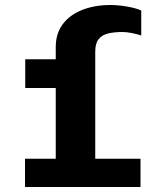

<svg xmlns="http://www.w3.org/2000/svg" viewBox="-20 -748 640 768"><path d="M80 0V-113H203V-396H81V-511H203V-560Q203 -613 230.5 -650.5Q258 -688 308 -708Q358 -728 423 -728Q451 -728 487 -722Q523 -716 545 -706V-606Q531 -611 509 -615.5Q487 -620 470 -620Q439 -620 414 -614.5Q389 -609 375 -592Q361 -575 361 -542V-113H542V0Z"/></svg>

Font: Chivo Mono Medium
Style: Bold
Weight: 700
Monospace: yes
Version: Version 1.008